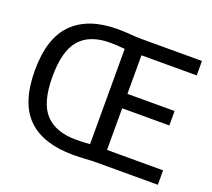

<svg xmlns="http://www.w3.org/2000/svg" viewBox="-126 -911 1196 1081"><g transform="rotate(20 472.5 -370.0)"><path d="M409.5 5Q230 5 137.5 -84.5Q45 -174 45 -370Q45 -563.5 137.8 -655Q230.5 -746.5 404.5 -746.5Q444 -746.5 479.8 -743.2Q515.5 -740 546 -740H911V-653.5H580V-422.5H862.5V-336H580V-86.5H916V0H549Q519 0 483.2 2.5Q447.5 5 409.5 5ZM394.5 -81Q418 -81 438.5 -81.8Q459 -82.5 479 -84.5V-655Q455.5 -657.5 433.5 -658.8Q411.5 -660 389.5 -660Q270 -660 210 -592.5Q150 -525 150 -370Q150 -213 212.2 -147Q274.5 -81 394.5 -81Z"/></g></svg>

Font: Encode Sans SemiCondensed SemiCondensed Medium
Style: Regular
Weight: 500
Width: 4
Designer: Multiple Designers
Foundry: Impallari Type
Version: Version 3.000; ttfautohint (v1.8.3) -l 8 -r 50 -G 200 -x 14 